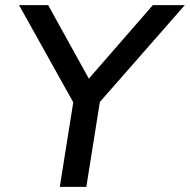

<svg xmlns="http://www.w3.org/2000/svg" viewBox="-20 -725 737 745"><path d="M212 0 270 -364 281 -298 54 -705H167L334 -403H310L573 -705H697L340 -298L373 -364L315 0Z"/></svg>

Font: Nunito Sans 12pt SemiBold
Style: Italic
Weight: 600
Italic angle: -9°
Designer: Vernon Adams
Foundry: Vernon Adams
Version: Version 3.101;gftools[0.9.27]